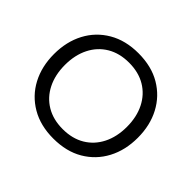

<svg xmlns="http://www.w3.org/2000/svg" viewBox="-157 -881 1095 1095"><g transform="rotate(45 390.0 -334.0)"><path d="M390 10Q286 10 210 -34.5Q134 -79 93 -156.5Q52 -234 52 -334Q52 -434 93 -511.5Q134 -589 210 -633.5Q286 -678 390 -678Q495 -678 570.5 -633.5Q646 -589 687 -511.5Q728 -434 728 -334Q728 -234 687 -156.5Q646 -79 570.5 -34.5Q495 10 390 10ZM390 -66Q467 -66 523 -99.5Q579 -133 609.5 -193.5Q640 -254 640 -334Q640 -414 609.5 -474.5Q579 -535 523 -568.5Q467 -602 390 -602Q313 -602 257 -568.5Q201 -535 170.5 -474.5Q140 -414 140 -334Q140 -254 170.5 -193.5Q201 -133 257 -99.5Q313 -66 390 -66Z"/></g></svg>

Font: Gantari
Style: Regular
Weight: 400
Designer: Anugrah Pasau
Foundry: Lafontype
Version: Version 1.000; ttfautohint (v1.8.3)